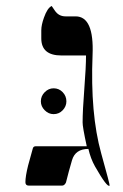

<svg xmlns="http://www.w3.org/2000/svg" viewBox="-20 -610 405 631"><path d="M340.3 0Q332.5 7.8 292 -63.5Q277.8 -88.9 270.5 -120.6Q227.5 -120.6 216.6 -83.3Q205.6 -45.9 196.8 -10.3Q191.9 0 184.1 0H74.7Q63.5 0 63.5 -11.2Q63.5 -30.3 72.3 -65.9Q80.1 -93.8 87.4 -120.6Q88.9 -129.4 97.7 -129.4H265.1Q251 -194.3 251.5 -208Q251.5 -246.1 257.1 -317.9Q262.7 -389.6 262.7 -427.7H181.6Q115.7 -427.7 115.7 -483.9V-510.3Q115.7 -527.8 124.5 -552.2Q135.7 -584 149.9 -590.3Q153.8 -585.4 160.2 -575.2Q172.9 -556.2 195.3 -556.2H228.5Q289.6 -556.2 284.2 -429.2Q276.4 -236.3 312.5 -106.4Q341.8 -1.5 340.3 0ZM198.2 -276.9Q198.2 -260.3 186 -247.6Q173.8 -234.9 156.2 -234.9Q139.6 -234.9 127 -247.6Q114.3 -260.3 114.3 -276.9Q114.3 -294.4 127 -307.1Q139.6 -319.8 156.2 -319.8Q173.8 -319.8 186 -307.1Q198.2 -294.4 198.2 -276.9Z"/></svg>

Font: Accordance
Style: Regular
Weight: 400
Version: Version 1.1 (build May 11, 2018) Miklal Software Solutions, 